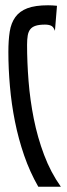

<svg xmlns="http://www.w3.org/2000/svg" viewBox="-20 -707 253 727"><path d="M188 -590.3Q182.6 -605.5 173.6 -609.6Q164.6 -613.8 150.4 -613.8Q128.9 -613.8 115.5 -609.6Q102.1 -605.5 94.7 -596.2Q87.4 -586.9 85 -572.5Q82.5 -558.1 82.5 -537.6Q82.5 -472.2 88.1 -400.4Q93.8 -328.6 107.9 -257.6Q122.1 -186.5 147 -120.4Q171.9 -54.2 210.4 0H125Q93.3 -55.2 71.5 -118.2Q49.8 -181.2 36.6 -247.1Q23.4 -313 17.6 -380.1Q11.7 -447.3 11.7 -510.3Q11.7 -554.2 16.8 -587.2Q22 -620.1 38.1 -642.3Q54.2 -664.6 83.7 -675.8Q113.3 -687 162.1 -687Q170.4 -687 179 -686.5Q187.5 -686 195.8 -685.1Z"/></svg>

Font: XAYAX
Style: Regular
Weight: 400
Designer: Peter Wiegel
Foundry: Peter Wiegel
Version: Version 1.000 2009 initial release